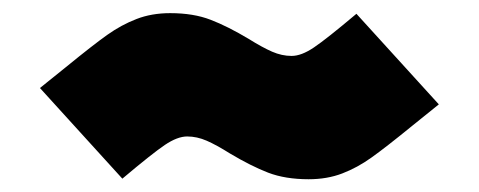

<svg xmlns="http://www.w3.org/2000/svg" viewBox="-20 -413 743 298"><path d="M336.9 -174.8Q315.9 -188 300.8 -194.6Q285.6 -201.2 270.5 -201.2Q255.4 -201.2 235.8 -188Q216.3 -174.8 169.9 -135.7L42 -276.4L82 -308.6Q124.5 -343.3 146.5 -358.9Q168.5 -374.5 191.9 -383.5Q215.3 -392.6 244.1 -392.6Q280.3 -392.6 306.9 -382.3Q333.5 -372.1 366.2 -352.5Q387.2 -339.4 402.3 -332.8Q417.5 -326.2 432.6 -326.2Q447.8 -326.2 467.3 -339.4Q486.8 -352.5 533.2 -391.6L661.1 -251L621.1 -218.8Q578.6 -184.1 556.6 -168.5Q534.7 -152.8 511.2 -143.8Q487.8 -134.8 459 -134.8Q422.9 -134.8 396.2 -145Q369.6 -155.3 336.9 -174.8Z"/></svg>

Font: Wanted Sans ExtraBlack
Style: Regular
Weight: 900
Designer: Original Design by Kil Hyung-jin and Kang Hanbin, Wanted Lab, Inc; Hangeul from Source Han Sans by Jang Soo-young and Ka
Foundry: Wanted Lab, Inc.
Version: Version 1.001